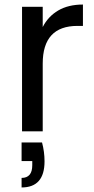

<svg xmlns="http://www.w3.org/2000/svg" viewBox="-20 -578 413 845"><path d="M168 -459Q192 -506 236.5 -532Q281 -558 345 -558V-464H321Q168 -464 168 -298V0H77V-548H168ZM165 49Q176 90 176 132Q176 247 75 247V205Q122 205 122 149V131H75V49Z"/></svg>

Font: A Bank Premium Regular
Style: Regular
Weight: 400
Designer: Ninad Kale (Devanagari), Jonny Pinhorn (Latin), Htun Naung (Myanmar)
Foundry: Indian Type Foundry
Version: 4.004